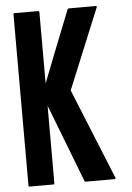

<svg xmlns="http://www.w3.org/2000/svg" viewBox="-57 -881 635 923"><g transform="rotate(-5 260.5 -419.5)"><path d="M461.9 -2.9Q460.9 -2 460 -1Q459 -1 458 -1Q411.1 -1 318.4 -1Q317.4 -1 315.4 -2Q314.5 -2 313.5 -3.9Q264.6 -129.9 168 -380.9Q168 -255.9 168 -5.9Q168 -3.9 166 -2Q165 -1 162.1 -1Q124 -1 47.9 -1Q44.9 -1 43.9 -2Q43 -3.9 43 -5.9Q43 -109.4 43 -316.4Q43 -488.3 43 -833Q43 -835 43.9 -835.9Q44.9 -837.9 47.9 -837.9Q85.9 -837.9 162.1 -837.9Q165 -837.9 166 -835.9Q168 -835 168 -833Q168 -717.8 168 -488.3Q212.9 -604.5 304.7 -835Q305.7 -835.9 306.6 -836.9Q307.6 -837.9 309.6 -837.9Q352.5 -837.9 439.5 -837.9Q441.4 -837.9 442.4 -837.9Q444.3 -836.9 444.3 -835.9Q444.3 -834 445.3 -833Q445.3 -832 444.3 -831.1Q391.6 -702.1 285.2 -444.3Q344.7 -298.8 462.9 -6.8Q462.9 -6.8 462.9 -5.9Q462.9 -4.9 462.9 -4.9Q461.9 -3.9 461.9 -2.9Z"/></g></svg>

Font: Typeface
Style: Regular
Weight: 400
Version: Version 1.0